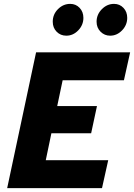

<svg xmlns="http://www.w3.org/2000/svg" viewBox="-20 -970 691 990"><path d="M17 0 166 -700H651L619 -556H303L275 -423H480L450 -283H245L216 -144H538L506 0ZM322 -786Q292 -786 272 -806.5Q252 -827 252 -858Q252 -896 279 -923Q306 -950 342 -950Q371 -950 390.5 -929.5Q410 -909 410 -878Q410 -841 383.5 -813.5Q357 -786 322 -786ZM548 -786Q519 -786 498.5 -806.5Q478 -827 478 -858Q478 -895 505 -922.5Q532 -950 568 -950Q597 -950 616.5 -929.5Q636 -909 636 -878Q636 -841 609.5 -813.5Q583 -786 548 -786Z"/></svg>

Font: Red Hat Mono
Style: Italic
Weight: 400
Italic angle: -12°
Monospace: yes
Designer: Pentagram, MCKL
Foundry: MCKL
Version: Version 1.030